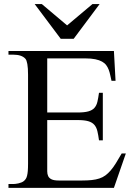

<svg xmlns="http://www.w3.org/2000/svg" viewBox="-20 -909 651 929"><path d="M531.2 0H21V-18.6H43.9Q48.3 -18.6 54.9 -19.3Q61.5 -20 69.1 -21.7Q76.7 -23.4 84 -26.4Q91.3 -29.3 96.2 -33.7Q101.1 -38.1 104.7 -43.5Q108.4 -48.8 110.8 -58.1Q113.3 -67.4 114.5 -81.5Q115.7 -95.7 115.7 -117.7V-547.4Q115.7 -579.6 112.3 -598.9Q108.9 -618.2 103 -624.5Q85.4 -644.5 43.9 -644.5H21V-662.1H531.2L539.1 -518.1H519.5Q516.1 -532.2 513.4 -545.7Q510.7 -559.1 506.1 -571.3Q501.5 -583.5 494.1 -593.5Q486.8 -603.5 473.9 -610.8Q460.9 -618.2 441.2 -622.3Q421.4 -626.5 392.1 -626.5H208.5V-364.7H354.5Q388.2 -364.7 407.5 -370.1Q426.8 -375.5 437 -387.2Q447.3 -398.9 451.4 -417Q455.6 -435.1 459 -460H477.5V-230H459Q455.6 -255.9 451.2 -274.4Q446.8 -293 436.5 -304.9Q426.3 -316.9 407.2 -322.5Q388.2 -328.1 354.5 -328.1H208.5V-80.1Q208.5 -66.9 213.1 -56.9Q217.8 -46.9 229.5 -41.3Q241.2 -35.6 264.6 -35.6H376.5Q403.3 -35.6 423.8 -37.8Q444.3 -40 460.7 -45.4Q477.1 -50.8 490 -60.3Q502.9 -69.8 515.4 -84.2Q527.8 -98.6 540.5 -118.9Q553.2 -139.2 568.8 -166.5H588.9ZM336.4 -721.2H273.9L147.9 -889.2H182.6L304.7 -786.1L427.2 -889.2H461.9Z"/></svg>

Font: Doulos SIL APac
Style: Regular
Weight: 400
Designer: Walt Agee, Victor Gaultney, Peter Martin, Debbi Hosken, Becca Hirsbrunner
Foundry: SIL International
Version: Version 5.000